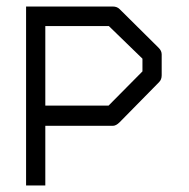

<svg xmlns="http://www.w3.org/2000/svg" viewBox="-20 -617 580 589"><path d="M119 -293H313L417 -398V-437L314 -537H119ZM119 -231V-48H60V-597H326Q339 -597 347 -589L467 -470Q476 -461 476 -450V-386Q476 -373 468 -365L347 -242Q336 -231 326 -231Z"/></svg>

Font: IBM 3270
Style: Regular
Weight: 400
Monospace: yes
Version: Version 2.3.1